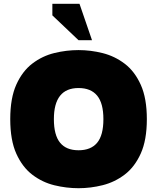

<svg xmlns="http://www.w3.org/2000/svg" viewBox="-20 -982 828 1012"><path d="M394 10Q330 10 266.5 -5.5Q203 -21 150.5 -61Q98 -101 66 -172Q34 -243 34 -354Q34 -465 66 -536Q98 -607 150.5 -647Q203 -687 266.5 -702.5Q330 -718 394 -718Q458 -718 521.5 -702Q585 -686 637.5 -646Q690 -606 722 -535Q754 -464 754 -354Q754 -244 722 -173Q690 -102 637.5 -62Q585 -22 521.5 -6Q458 10 394 10ZM394 -190Q459 -190 492 -229.5Q525 -269 525 -354Q525 -438 492 -478Q459 -518 394 -518Q264 -518 264 -354Q264 -270 296.5 -230Q329 -190 394 -190ZM394 -770 256 -901V-962H399L465 -770Z"/></svg>

Font: Rowdies
Style: Bold
Weight: 700
Designer: Jaikishan Patel
Version: Version 1.000; ttfautohint (v1.8.3)